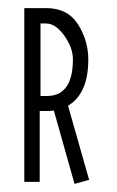

<svg xmlns="http://www.w3.org/2000/svg" viewBox="-20 -449 290 474"><path d="M40 -429H94Q147 -429 172.5 -389Q198 -349 198 -302Q198 -218 148 -188L200 -5L164 5L113 -176Q107 -175 94 -175H78V0H40ZM80 -391V-212H94Q121 -212 135 -225Q160 -246 160 -302Q160 -332 138 -362Q117 -391 94 -391Z"/></svg>

Font: Astronomicon
Style: Regular
Weight: 400
Version: Version 1.1